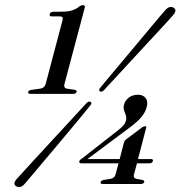

<svg xmlns="http://www.w3.org/2000/svg" viewBox="-20 -734 720 766"><path d="M187 -668.5Q175.5 -668.5 178.5 -678Q181 -687 192.5 -687L229.5 -687.5Q273.5 -687.5 296.5 -708.5Q304.5 -713.5 310.5 -713.5Q321 -713.5 318 -703L237.5 -400Q232.5 -383.5 246.5 -380.5L279 -375.5Q287 -373.5 285.5 -367Q282.5 -359.5 272 -359.5H101.5Q90.5 -359.5 92.5 -367Q94.5 -374 105 -375.5L141.5 -380.5Q158.5 -383.5 162.5 -400L229.5 -653.5Q233.5 -668.5 220.5 -668.5ZM474.5 -165.5Q477.5 -174.5 484 -178.5L546.5 -225.5Q554 -230.5 559 -230.5Q565.5 -230.5 563 -223.5L530.5 -99.5H582Q592 -99.5 590 -91.5Q587 -82.5 576 -82.5H526.5L514.5 -38Q510.5 -24 524 -20.5L548.5 -16Q557 -13.5 555.5 -8Q552.5 0 542 0H390.5Q379 0 381.5 -7.5Q383.5 -14 393.5 -16L421 -20.5Q437 -23.5 441 -38L453 -82.5H305Q294 -82.5 296.5 -91Q298.5 -97 307.5 -102L449.5 -213Q463 -223.5 471.5 -232.8Q480 -242 482.5 -253Q485.5 -264 482 -273.8Q478.5 -283.5 475 -293.8Q471.5 -304 475 -317.5Q479.5 -333.5 494 -344.8Q508.5 -356 531 -356Q551.5 -356 561.5 -342.2Q571.5 -328.5 565 -306Q560 -286.5 544.5 -267.5Q529 -248.5 494.5 -223L329 -99.5H457.5ZM395.5 -375Q385.5 -365 378.5 -369.5Q371.5 -373.5 380.5 -384.5Q391 -397.5 413 -423.8Q435 -450 462.8 -483.2Q490.5 -516.5 519.5 -551Q548.5 -585.5 574 -616.2Q599.5 -647 617.2 -667.8Q635 -688.5 639.5 -693.5Q657 -713 673 -703Q688 -693 670.5 -673.5Q666.5 -668.5 648 -648.2Q629.5 -628 602.2 -598.5Q575 -569 544 -535.8Q513 -502.5 483.5 -470.2Q454 -438 430.5 -412.8Q407 -387.5 395.5 -375ZM324 -321.5Q334 -332 341.5 -327.5Q349 -323 339 -312Q329 -299 307.5 -273Q286 -247 258.2 -213.8Q230.5 -180.5 201 -145.5Q171.5 -110.5 145.5 -79.8Q119.5 -49 101.5 -27.5Q83.5 -6 78.5 -0.5Q60.5 19.5 44.5 9Q29 -0.5 47.5 -21Q52.5 -26.5 71.5 -47.2Q90.5 -68 118 -98Q145.5 -128 176.5 -161.5Q207.5 -195 237.2 -227.2Q267 -259.5 290 -284.5Q313 -309.5 324 -321.5Z"/></svg>

Font: Fraunces 72pt S000
Style: Italic
Weight: 400
Italic angle: -16°
Version: Version 1.000; ttfautohint (v1.8.3)